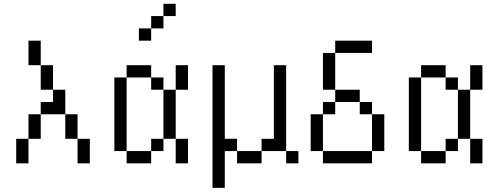

<svg xmlns="http://www.w3.org/2000/svg" viewBox="-20 -832 2540 978"><path d="M62.5 -125Q62.5 -125 62.5 0H125Q125 0 125 -125ZM375 -125Q375 -125 375 0H437.5Q437.5 0 437.5 -125ZM125 -125H187.5Q187.5 -125 187.5 -250H125Q125 -250 125 -125ZM375 -125Q375 -125 375 -250H312.5Q312.5 -250 312.5 -125ZM187.5 -250H312.5Q312.5 -250 312.5 -375H250V-312.5H187.5ZM250 -375Q250 -375 250 -500H187.5Q187.5 -500 187.5 -375ZM187.5 -500Q187.5 -500 187.5 -625H125Q125 -625 125 -500Z M875 -750V-812.5H812.5V-750H750V-687.5H687.5V-625H750V-687.5H812.5V-750ZM625 -62.5V0H750V-62.5ZM625 -62.5Q625 -62.5 625 -437.5H562.5Q562.5 -437.5 562.5 -62.5ZM750 -62.5H812.5V-125H750ZM875 -125Q875 -125 875 0H937.5Q937.5 0 937.5 -125ZM812.5 -125H875Q875 -125 875 -375H812.5Q812.5 -375 812.5 -125ZM812.5 -375V-437.5H750V-375ZM875 -375H937.5Q937.5 -375 937.5 -500H875Q875 -500 875 -375ZM625 -437.5H750V-500H625Z M1500 0V-62.5H1437.5V0ZM1062.5 -500Q1062.5 -500 1062.5 125H1125V-62.5H1187.5V0H1312.5V-62.5H1187.5V-125H1125Q1125 -125 1125 -500ZM1312.5 -62.5H1437.5V-500H1375Q1375 -500 1375 -125H1312.5Z M1875 -562.5V-625H1687.5V-562.5H1625V-375H1687.5V-312.5H1625V-250H1562.5V-62.5H1625V0H1875V-62.5H1625V-250H1687.5V-312.5H1812.5V-250H1875V-62.5H1937.5V-250H1875V-312.5H1812.5V-375H1687.5V-562.5Z M2125 -62.5V0H2250V-62.5ZM2125 -62.5Q2125 -62.5 2125 -437.5H2062.5Q2062.5 -437.5 2062.5 -62.5ZM2250 -62.5H2312.5V-125H2250ZM2375 -125Q2375 -125 2375 0H2437.5Q2437.5 0 2437.5 -125ZM2312.5 -125H2375Q2375 -125 2375 -375H2312.5Q2312.5 -375 2312.5 -125ZM2312.5 -375V-437.5H2250V-375ZM2375 -375H2437.5Q2437.5 -375 2437.5 -500H2375Q2375 -500 2375 -375ZM2125 -437.5H2250V-500H2125Z"/></svg>

Font: UnifontExMono
Style: Regular
Weight: 500
Version: Version 15.0.06